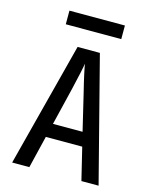

<svg xmlns="http://www.w3.org/2000/svg" viewBox="-133 -1004 866 1090"><g transform="rotate(15 300.0 -458.5)"><path d="M46 0 235 -730H366L554 0H453L407 -190H193L147 0ZM213 -272H387L335 -490Q320 -550 311 -592Q302 -634 300 -649Q298 -634 289 -592Q280 -550 266 -491ZM137 -837V-917H463V-837Z"/></g></svg>

Font: JetBrainsMono NFM Medium
Style: Regular
Weight: 500
Monospace: yes
Designer: Philipp Nurullin, Konstantin Bulenkov
Foundry: JetBrains
Version: Version 2.304; ttfautohint (v1.8.4.7-5d5b);Nerd Fonts 3.3.0